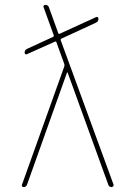

<svg xmlns="http://www.w3.org/2000/svg" viewBox="-20 -760 540 780"><path d="M76.2 0Q72.3 0 69.8 -2.9Q67.4 -5.9 69.3 -9.8L241.2 -490.2Q242.2 -495.1 241.2 -500L209 -588.9Q207 -592.8 203.1 -590.8L89.8 -540Q85.9 -538.1 83 -540Q80.1 -542 80.1 -545.9Q80.1 -556.6 89.8 -561.5L196.3 -610.4Q199.2 -611.3 198.2 -617.2L157.2 -730.5Q155.3 -734.4 157.7 -737.3Q160.2 -740.2 164.1 -740.2Q174.8 -740.2 178.7 -730.5L216.8 -625Q217.8 -621.1 222.7 -623L370.1 -690.4Q373 -692.4 376.5 -690.4Q379.9 -688.5 379.9 -683.6Q379.9 -672.9 370.1 -668L230.5 -603.5Q225.6 -601.6 226.6 -596.7L441.4 -9.8Q442.4 -5.9 439.5 -2.9Q436.5 0 433.6 0Q422.9 0 419.9 -9.8L254.9 -464.8Q254.9 -465.8 253.9 -465.8Q252 -465.8 252 -464.8L89.8 -9.8Q85.9 0 76.2 0Z"/></svg>

Font: Rounded Mgen+ 1mn thin
Style: Regular
Weight: 100
Designer: [Source Han Sans]
Ryoko NISHIZUKA  (kana & ideographs); Paul D. Hunt (Latin, Greek & Cyrillic); Wenlong ZHANG  (bopomofo
Version: Version 1.059.20150602